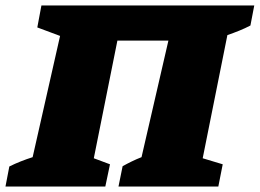

<svg xmlns="http://www.w3.org/2000/svg" viewBox="-63 -680 947 700"><path d="M365 -532 279 -103 338 -81 321 0H-43L-29 -73Q-9 -83 12.5 -91.5Q34 -100 56 -107L156 -549L73 -580L88 -660H864L850 -587Q831 -577 810 -568.5Q789 -560 766 -552L676 -103L749 -81L733 0H369L384 -74Q400 -83 417.5 -91.5Q435 -100 453 -107L551 -532Z"/></svg>

Font: Piazzolla Black
Style: Italic
Weight: 900
Italic angle: -11.3°
Designer: Juan Pablo del Peral
Foundry: Huerta Tipografica
Version: Version 1.330